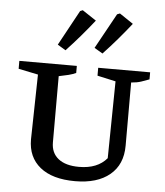

<svg xmlns="http://www.w3.org/2000/svg" viewBox="-55 -837 768 895"><g transform="rotate(5 329.0 -389.5)"><path d="M329 9Q223 9 165.5 -37.5Q108 -84 108 -167L114 -471L22 -490V-527H291V-494Q276 -487 256.5 -482Q237 -477 211 -472V-162Q211 -113 245 -86Q279 -59 342 -59Q428 -59 472 -111L477 -471L391 -490V-527H634V-494Q616 -487 596.5 -480.5Q577 -474 550 -472V-176Q550 -88 491.5 -39.5Q433 9 329 9ZM194 -618 284 -783 296 -788 361 -745Q331 -707 298.5 -669Q266 -631 232 -595ZM366 -618 457 -783 470 -788 534 -745Q504 -707 471.5 -669Q439 -631 405 -595Z"/></g></svg>

Font: Piazzolla SC Medium
Style: Regular
Weight: 500
Designer: Juan Pablo del Peral
Foundry: Huerta Tipografica
Version: Version 1.330